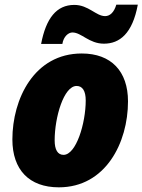

<svg xmlns="http://www.w3.org/2000/svg" viewBox="-20 -792 610 822"><path d="M156 -604H247C252 -636 273 -653 290 -653C329 -653 361 -605 425 -605C492 -605 547 -648 570 -772H478C468 -738 450 -723 430 -723C391 -723 359 -771 298 -771C222 -771 177 -714 156 -604ZM232 10C432 10 528 -181 528 -358C528 -487 456 -563 330 -563C126 -563 33 -368 33 -195C33 -65 105 10 232 10ZM252 -129C227 -129 214 -151 214 -191C214 -290 253 -424 308 -424C333 -424 347 -403 347 -362C347 -264 306 -129 252 -129Z"/></svg>

Font: Noto Sans SemiCondensed Black
Style: Italic
Weight: 900
Width: 4
Italic angle: -12°
Designer: Monotype Design Team
Foundry: Monotype Imaging Inc.
Version: Version 2.013